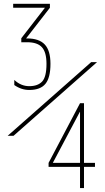

<svg xmlns="http://www.w3.org/2000/svg" viewBox="-20 -750 540 990"><path d="M391.6 -172.9 252.9 88.9V89.8H392.6V-172.9ZM240.2 -420.9Q240.2 -349.6 214.4 -317.9Q188.5 -286.1 130.9 -286.1Q89.8 -286.1 53.7 -311.5V-337.9Q87.9 -305.7 130.9 -305.7Q174.8 -305.7 197.3 -329.6Q219.7 -353.5 219.7 -420.9Q219.7 -480.5 196.3 -506.3Q172.9 -532.2 120.1 -532.2H89.8V-552.7L210.9 -709V-710H47.9V-730.5H237.3V-710L115.2 -552.7V-551.8H120.1Q181.6 -551.8 210.9 -520.5Q240.2 -489.3 240.2 -420.9ZM480.5 -429.7 49.8 -49.8H19.5L450.2 -429.7ZM413.1 110.4V219.7H392.6V110.4H230.5V89.8L392.6 -217.8H413.1V89.8H469.7V110.4Z"/></svg>

Font: Mgen+ 1m thin
Style: Regular
Weight: 100
Designer: [Source Han Sans]
Ryoko NISHIZUKA  (kana & ideographs); Paul D. Hunt (Latin, Greek & Cyrillic); Wenlong ZHANG  (bopomofo
Version: Version 1.059.20150602